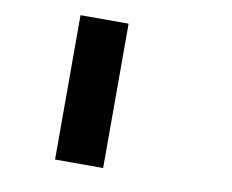

<svg xmlns="http://www.w3.org/2000/svg" viewBox="-62 -577 790 655"><g transform="rotate(10 333.5 -250.0)"><path d="M166.7 -166.7H333.3V0H166.7ZM166.7 -333.3H333.3V0H166.7ZM166.7 -500H333.3V-166.7H166.7Z"/></g></svg>

Font: 0xA000-Pixelated-Mono
Style: Pixelated-Mono
Weight: 400
Version: Version 0.1